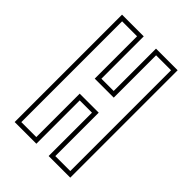

<svg xmlns="http://www.w3.org/2000/svg" viewBox="-207 -793 885 885"><g transform="rotate(45 236.0 -350.0)"><path d="M55 0V-700H196.5V-424H276.5V-700H417.5V0H276.5V-282.5H196.5V0ZM77 -21.5H174.5V-304.5H298.5V-21.5H396V-678.5H298.5V-402.5H174.5V-678.5H77Z"/></g></svg>

Font: Tourney Condensed ExtraLight
Style: Regular
Weight: 200
Width: 3
Designer: Tyler Finck
Foundry: Etcetera Type Co
Version: Version 1.010; ttfautohint (v1.8.3)